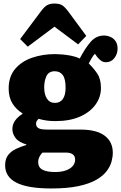

<svg xmlns="http://www.w3.org/2000/svg" viewBox="-20 -836 685 1086"><path d="M137 -572 94 -615 210 -770Q232 -800 249 -808Q266 -816 288 -816Q320 -816 336.5 -803Q353 -790 375 -759L468 -633L422 -585L288 -685ZM270 230Q202 230 152.5 221.5Q103 213 71.5 196.5Q40 180 24.5 155.5Q9 131 9 99Q9 63 26 41Q43 19 71 6Q99 -7 129 -16V-19Q85 -32 67.5 -56Q50 -80 50 -105Q50 -131 64 -152Q78 -173 107 -192V-195Q71 -217 50 -251.5Q29 -286 29 -335Q29 -403 65.5 -446Q102 -489 161.5 -509.5Q221 -530 292 -530Q308 -530 331.5 -528Q355 -526 381.5 -521Q408 -516 431 -505Q462 -564 493 -599.5Q524 -635 568 -635Q586 -635 604 -627.5Q622 -620 633.5 -603.5Q645 -587 645 -561Q645 -531 627 -507.5Q609 -484 579 -484Q563 -484 551 -493Q539 -502 528 -516L517 -532Q507 -522 498.5 -507Q490 -492 482 -477Q509 -451 530 -420Q551 -389 551 -338Q551 -287 520.5 -244.5Q490 -202 432.5 -176.5Q375 -151 293 -151Q264 -151 241.5 -154.5Q219 -158 198 -164Q192 -158 188 -152Q184 -146 184 -137Q184 -122 193 -114.5Q202 -107 217 -105Q232 -103 251 -103H436Q526 -103 572 -68.5Q618 -34 618 28Q618 51 611 77.5Q604 104 584 131Q564 158 525.5 180.5Q487 203 424.5 216.5Q362 230 270 230ZM291 137Q327 137 352.5 128Q378 119 391.5 103Q405 87 405 67Q405 47 391.5 37Q378 27 352 27H220Q210 37 203 51Q196 65 196 81Q196 111 220.5 124Q245 137 291 137ZM291 -254Q320 -254 335.5 -276Q351 -298 351 -340Q351 -390 335 -411.5Q319 -433 290 -433Q256 -433 243 -406Q230 -379 230 -342Q230 -302 245.5 -278Q261 -254 291 -254Z"/></svg>

Font: Literata ExtraBold
Style: Regular
Weight: 800
Designer: Latin by Veronika Burian and Jose Scaglione. Greek by Irene Vlachou. Cyrillic by Vera Evstafieva.
Foundry: TypeTogether
Version: Version 3.103;gftools[0.9.29]